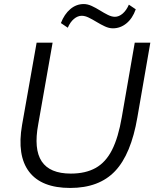

<svg xmlns="http://www.w3.org/2000/svg" viewBox="-20 -921 763 949"><path d="M646 -710H723L659 -341Q628 -159 549 -75.5Q470 8 327 8Q185 8 124 -72Q63 -152 89 -303L161 -710H240L169 -307Q146 -184 186 -123.5Q226 -63 330 -63Q403 -63 453 -91Q503 -119 534 -180.5Q565 -242 582 -342ZM538 -781Q519 -781 498.5 -790.5Q478 -800 457.5 -812.5Q437 -825 418.5 -834Q400 -843 384 -843Q364 -843 345.5 -827.5Q327 -812 315 -784L281 -807Q298 -851 327.5 -876Q357 -901 394 -901Q413 -901 433.5 -891.5Q454 -882 474 -869.5Q494 -857 513 -847.5Q532 -838 548 -838Q568 -838 586.5 -854Q605 -870 617 -898L651 -875Q635 -830 605 -805.5Q575 -781 538 -781Z"/></svg>

Font: Livvic
Style: Italic
Weight: 400
Italic angle: -10°
Designer: Jacques Le Bailly, Baron von Fonthausen
Version: Version 1.001; ttfautohint (v1.8.2)